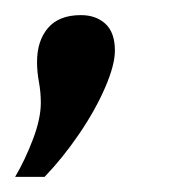

<svg xmlns="http://www.w3.org/2000/svg" viewBox="-47 -120 245 254"><path d="M-27 114Q-14 92 -3.5 64.5Q7 37 7 16Q7 2 4.5 -11.5Q2 -25 2 -38Q2 -66 16.5 -83Q31 -100 60 -100Q80 -100 92.5 -88.5Q105 -77 105 -53Q105 -34 92 -4Q79 26 57.5 57.5Q36 89 12 114Z"/></svg>

Font: Livvic
Style: Italic
Weight: 400
Italic angle: -10°
Designer: Jacques Le Bailly, Baron von Fonthausen
Version: Version 1.001; ttfautohint (v1.8.2)